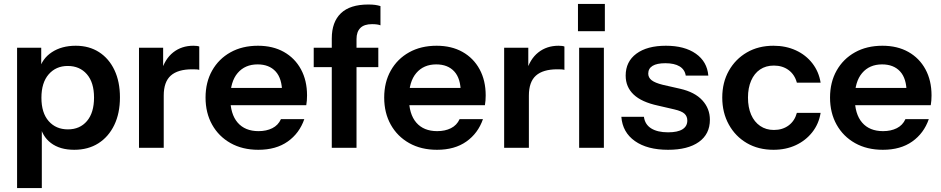

<svg xmlns="http://www.w3.org/2000/svg" viewBox="-20 -753 4792 978"><path d="M358 10Q285 10 239.5 -24.5Q194 -59 183 -120L193 -121V205H67V-510H190V-395L180 -397Q194 -454 244 -487Q294 -520 366 -520Q434 -520 484.5 -487.5Q535 -455 563 -396Q591 -337 591 -257Q591 -176 562 -116Q533 -56 481 -23Q429 10 358 10ZM326 -94Q387 -94 423 -136.5Q459 -179 459 -256Q459 -333 422.5 -375Q386 -417 325 -417Q265 -417 228 -374.5Q191 -332 191 -255Q191 -178 228 -136Q265 -94 326 -94Z M688 0V-510H811V-387H814V0ZM814 -266 801 -387Q819 -452 862 -486Q905 -520 965 -520Q986 -520 995 -516V-397Q990 -399 981 -399.5Q972 -400 959 -400Q886 -400 850 -368Q814 -336 814 -266Z M1296 10Q1215 10 1154.5 -24Q1094 -58 1060.5 -118Q1027 -178 1027 -256Q1027 -334 1060.5 -393.5Q1094 -453 1154 -486.5Q1214 -520 1294 -520Q1370 -520 1426 -488.5Q1482 -457 1513 -400Q1544 -343 1544 -267Q1544 -253 1543 -241Q1542 -229 1540 -217H1105V-305H1443L1417 -281Q1417 -353 1384 -389Q1351 -425 1292 -425Q1228 -425 1190.5 -381Q1153 -337 1153 -254Q1153 -172 1190.5 -128.5Q1228 -85 1297 -85Q1337 -85 1367 -100Q1397 -115 1411 -146H1530Q1505 -74 1445.5 -32Q1386 10 1296 10Z M1670 0V-557Q1670 -641 1716.5 -685.5Q1763 -730 1856 -730Q1877 -730 1891 -728Q1905 -726 1918 -722V-624Q1911 -627 1900 -628.5Q1889 -630 1875 -630Q1835 -630 1815.5 -610.5Q1796 -591 1796 -554V0ZM1578 -411V-510H1907V-411Z M2206 10Q2125 10 2064.5 -24Q2004 -58 1970.5 -118Q1937 -178 1937 -256Q1937 -334 1970.5 -393.5Q2004 -453 2064 -486.5Q2124 -520 2204 -520Q2280 -520 2336 -488.5Q2392 -457 2423 -400Q2454 -343 2454 -267Q2454 -253 2453 -241Q2452 -229 2450 -217H2015V-305H2353L2327 -281Q2327 -353 2294 -389Q2261 -425 2202 -425Q2138 -425 2100.5 -381Q2063 -337 2063 -254Q2063 -172 2100.5 -128.5Q2138 -85 2207 -85Q2247 -85 2277 -100Q2307 -115 2321 -146H2440Q2415 -74 2355.5 -32Q2296 10 2206 10Z M2548 0V-510H2671V-387H2674V0ZM2674 -266 2661 -387Q2679 -452 2722 -486Q2765 -520 2825 -520Q2846 -520 2855 -516V-397Q2850 -399 2841 -399.5Q2832 -400 2819 -400Q2746 -400 2710 -368Q2674 -336 2674 -266Z M2930 0V-510H3056V0ZM2924 -594V-733H3061V-594Z M3383 10Q3277 10 3214 -34.5Q3151 -79 3145 -158H3260Q3265 -119 3297 -99Q3329 -79 3383 -79Q3432 -79 3456.5 -94.5Q3481 -110 3481 -139Q3481 -160 3467 -173.5Q3453 -187 3414 -196L3332 -215Q3248 -233 3207.5 -271.5Q3167 -310 3167 -368Q3167 -439 3221.5 -479.5Q3276 -520 3372 -520Q3467 -520 3524.5 -479.5Q3582 -439 3588 -368H3473Q3468 -399 3441.5 -415Q3415 -431 3369 -431Q3326 -431 3304 -417.5Q3282 -404 3282 -378Q3282 -358 3299 -344.5Q3316 -331 3356 -321L3444 -301Q3519 -284 3557.5 -242Q3596 -200 3596 -143Q3596 -70 3540 -30Q3484 10 3383 10Z M3920 10Q3843 10 3784.5 -24Q3726 -58 3692.5 -118.5Q3659 -179 3659 -256Q3659 -333 3692.5 -392.5Q3726 -452 3784.5 -486Q3843 -520 3920 -520Q3983 -520 4034 -496.5Q4085 -473 4118 -430.5Q4151 -388 4160 -332H4039Q4028 -373 3997 -396Q3966 -419 3922 -419Q3881 -419 3851.5 -399Q3822 -379 3806 -342Q3790 -305 3790 -256Q3790 -206 3806 -169Q3822 -132 3852 -111.5Q3882 -91 3922 -91Q3966 -91 3997 -114Q4028 -137 4039 -178H4160Q4151 -122 4117.5 -79.5Q4084 -37 4033.5 -13.5Q3983 10 3920 10Z M4477 10Q4396 10 4335.5 -24Q4275 -58 4241.5 -118Q4208 -178 4208 -256Q4208 -334 4241.5 -393.5Q4275 -453 4335 -486.5Q4395 -520 4475 -520Q4551 -520 4607 -488.5Q4663 -457 4694 -400Q4725 -343 4725 -267Q4725 -253 4724 -241Q4723 -229 4721 -217H4286V-305H4624L4598 -281Q4598 -353 4565 -389Q4532 -425 4473 -425Q4409 -425 4371.5 -381Q4334 -337 4334 -254Q4334 -172 4371.5 -128.5Q4409 -85 4478 -85Q4518 -85 4548 -100Q4578 -115 4592 -146H4711Q4686 -74 4626.5 -32Q4567 10 4477 10Z"/></svg>

Font: Instrument Sans SemiBold
Style: Regular
Weight: 600
Designer: Rodrigo Fuenzalida
Foundry: fragTYPE
Version: Version 1.000;gftools[0.9.28]